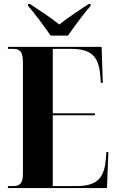

<svg xmlns="http://www.w3.org/2000/svg" viewBox="-20 -951 590 971"><path d="M236 -771H324C355 -816 404 -883 438 -921V-931H429C389 -905 324 -863 280 -827C235 -863 171 -905 131 -931H122V-921C156 -883 205 -816 236 -771ZM20 0H521L528 -182H518L515 -143C506 -45 466 -10 365 -10H247V-368H460V-378H247V-704H337C439 -704 479 -669 487 -570L490 -532H500L494 -714H20V-704H44C76 -704 96 -696 96 -636V-73C96 -17 75 -10 44 -10H20Z"/></svg>

Font: Noto Serif Display Condensed Extra
Style: Regular
Weight: 800
Width: 3
Designer: Monotype Design Team
Foundry: Monotype Imaging Inc.
Version: Version 1.900